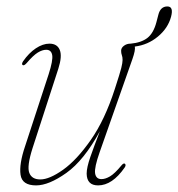

<svg xmlns="http://www.w3.org/2000/svg" viewBox="-20 -568 554 596"><path d="M368 -59.5Q372 -55.5 367 -48Q328.5 7.5 284.5 7.5Q249.5 7.5 249 -29Q249 -48 260.5 -81Q272 -114 290 -160.5Q240.5 -70 186 -31.2Q131.5 7.5 92 7.5Q48.5 7.5 43.8 -25.5Q39 -58.5 58 -114.5L131 -337.5Q145 -381 142 -397.2Q139 -413.5 123.5 -413.5Q111.5 -413.5 97.2 -404.8Q83 -396 63 -372.5Q54.5 -363 50.5 -366Q46 -368.5 51.5 -377.5Q69.5 -403.5 91.2 -418Q113 -432.5 133.5 -432.5Q157.5 -432.5 165.5 -413Q173.5 -393.5 161 -354.5L81 -108Q63 -51.5 71 -31.2Q79 -11 105 -11Q133.5 -11 176 -41.2Q218.5 -71.5 262 -133.8Q305.5 -196 336.5 -292Q352.5 -341 356.5 -357.2Q360.5 -373.5 360.5 -382Q360.5 -391 358.2 -396.8Q356 -402.5 356 -410.5Q356 -419.5 364.8 -426Q373.5 -432.5 385 -432.5H385.5Q418.5 -435.5 437.5 -450.2Q456.5 -465 465.5 -499L471.5 -522Q478 -548 499.5 -548Q519.5 -548 511 -516Q501.5 -480.5 470.2 -454.5Q439 -428.5 398.5 -423.5Q401 -413 391 -384.5L289.5 -96Q272.5 -48 275.2 -30Q278 -12 295 -12Q307 -12 321.5 -20.5Q336 -29 357 -54.5Q364 -63 368 -59.5Z"/></svg>

Font: Fraunces 144pt Soft Thin
Style: Italic
Weight: 100
Italic angle: -16°
Version: Version 1.000;[0bf87f6ff]